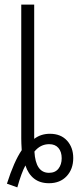

<svg xmlns="http://www.w3.org/2000/svg" viewBox="-20 -783 352 831"><path d="M10 12Q41 -85 74 -133Q72 -165 72 -184V-763H128V-182Q157 -204 196 -204Q243 -204 270 -174.5Q297 -145 297 -99Q297 -51 268.5 -20.5Q240 10 192 10Q153 10 127.5 -10Q102 -30 90 -67Q73 -36 55 28ZM247 -98Q247 -126 233 -142.5Q219 -159 193 -159Q155 -159 129 -127Q134 -35 192 -35Q219 -35 233 -53Q247 -71 247 -98Z"/></svg>

Font: Noto Sans Display Light Narrow
Style: Regular
Weight: 300
Width: 4
Designer: Monotype Design team
Foundry: Monotype Imaging Inc.
Version: Version 1.000